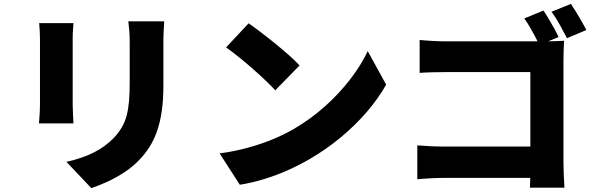

<svg xmlns="http://www.w3.org/2000/svg" viewBox="-20 -895 3040 980"><path d="M818 -786Q817 -764 815.5 -737.5Q814 -711 814 -678Q814 -649 814 -608.5Q814 -568 814 -528Q814 -488 814 -460Q814 -385 805.5 -327Q797 -269 781 -224Q765 -179 742.5 -144Q720 -109 691 -79Q658 -44 614.5 -15.5Q571 13 527 33Q483 53 446 65L319 -69Q397 -86 456.5 -115.5Q516 -145 561 -191Q586 -218 602 -245.5Q618 -273 626.5 -305.5Q635 -338 638.5 -378.5Q642 -419 642 -471Q642 -500 642 -539Q642 -578 642 -616Q642 -654 642 -678Q642 -711 640 -737.5Q638 -764 635 -786ZM355 -777Q354 -758 352.5 -741.5Q351 -725 351 -698Q351 -685 351 -659.5Q351 -634 351 -601Q351 -568 351 -532.5Q351 -497 351 -463Q351 -429 351 -401.5Q351 -374 351 -358Q351 -339 352.5 -312Q354 -285 355 -265H179Q180 -280 182 -308Q184 -336 184 -359Q184 -375 184 -402.5Q184 -430 184 -464Q184 -498 184 -533.5Q184 -569 184 -601.5Q184 -634 184 -659.5Q184 -685 184 -698Q184 -712 183 -735Q182 -758 180 -777Z M1249 -776Q1275 -758 1310 -731.5Q1345 -705 1382.5 -674.5Q1420 -644 1453.5 -614.5Q1487 -585 1509 -561L1385 -434Q1365 -456 1334 -485.5Q1303 -515 1267 -546.5Q1231 -578 1196 -606Q1161 -634 1134 -653ZM1101 -112Q1175 -122 1241.5 -140Q1308 -158 1367 -182Q1426 -206 1475 -234Q1565 -286 1639 -352.5Q1713 -419 1768.5 -491.5Q1824 -564 1857 -634L1951 -463Q1911 -392 1852 -323.5Q1793 -255 1719.5 -194Q1646 -133 1562 -84Q1511 -54 1452 -27.5Q1393 -1 1330 18.5Q1267 38 1204 48Z M2754 -841Q2767 -822 2781.5 -797.5Q2796 -773 2809.5 -748.5Q2823 -724 2831 -706L2732 -665Q2723 -687 2710 -711Q2697 -735 2683.5 -758.5Q2670 -782 2656 -801ZM2894 -875Q2907 -856 2922 -831.5Q2937 -807 2950.5 -783Q2964 -759 2973 -742L2874 -700Q2858 -731 2837 -769Q2816 -807 2795 -835ZM2122 -691Q2152 -688 2189.5 -686Q2227 -684 2254 -684H2764Q2788 -684 2818 -685Q2848 -686 2859 -687Q2858 -669 2857 -640Q2856 -611 2856 -586V-67Q2856 -42 2857.5 -4Q2859 34 2861 63H2685Q2686 34 2686.5 7Q2687 -20 2687 -48V-527H2254Q2220 -527 2182.5 -526Q2145 -525 2122 -523ZM2110 -153Q2139 -151 2173 -149Q2207 -147 2242 -147H2785V13H2247Q2219 13 2178 15Q2137 17 2110 20Z"/></svg>

Font: Noto Sans SC Black
Style: Regular
Weight: 900
Designer: Ryoko NISHIZUKA  (kana, bopomofo & ideographs); Paul D. Hunt (Latin, Greek & Cyrillic); Sandoll Communications , Soo-you
Foundry: Adobe
Version: Version 2.004-H2;hotconv 1.0.118;makeotfexe 2.5.65603